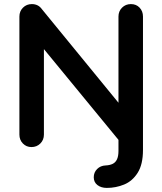

<svg xmlns="http://www.w3.org/2000/svg" viewBox="-20 -720 795 940"><path d="M503 200Q475 200 457 186Q439 172 439 148Q439 124 455.5 107.5Q472 91 497 90Q518 89 532 82Q546 75 553 59.5Q560 44 560 19V-54L566 -28L179 -499L195 -498V-61Q195 -35 177.5 -17.5Q160 0 134 0Q109 0 92 -17.5Q75 -35 75 -61V-639Q75 -665 92.5 -682.5Q110 -700 136 -700Q151 -700 163.5 -694Q176 -688 186 -674L578 -195L560 -187V-639Q560 -665 577.5 -682.5Q595 -700 621 -700Q647 -700 663.5 -682.5Q680 -665 680 -639V-50V14Q680 85 654 126Q628 167 587.5 183.5Q547 200 503 200Z"/></svg>

Font: zvoove
Style: Bold
Weight: 700
Designer: Vernon Adams (Nunito) & Andrew Paglinawan (Quicksand)
Foundry: zvoove
Version: Version 3.006